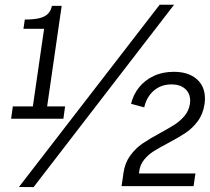

<svg xmlns="http://www.w3.org/2000/svg" viewBox="-20 -762 860 786"><path d="M32.5 -326.5H114.5L160.5 -644H76L81.5 -682Q120 -682 142.8 -688Q165.5 -694 177 -706.2Q188.5 -718.5 192.5 -738H232.5L173 -326.5H246.5L239.5 -276H25.5ZM57.5 3.5 633.5 -742.5H692.5L117.5 4ZM772.5 0 780 -52H549L550 -61Q553.5 -88 570 -108.2Q586.5 -128.5 608.5 -142.5Q630.5 -156.5 668.5 -176.5Q713 -200 740.5 -218.5Q768 -237 789.8 -266.2Q811.5 -295.5 817.5 -337Q819 -348.5 819 -359Q819 -409 785 -438.5Q751 -468 691.5 -468Q645 -468 608.8 -450.8Q572.5 -433.5 549 -404Q525.5 -374.5 516.5 -337L570.5 -322.5Q580 -365.5 609.8 -391Q639.5 -416.5 682 -416.5Q717.5 -416.5 738 -398.2Q758.5 -380 758.5 -349.5Q758.5 -346 757.5 -337Q753.5 -310 736.8 -289.2Q720 -268.5 697.2 -253.5Q674.5 -238.5 636.5 -218Q592 -194 563.5 -174.5Q535 -155 513.2 -125.2Q491.5 -95.5 485.5 -54.5L483 -36L477.5 0Z"/></svg>

Font: 1883 Sans
Style: Italic
Weight: 400
Italic angle: -8°
Designer: 1883 Sans project is a fork of Public Sans.
Version: Version 1.009